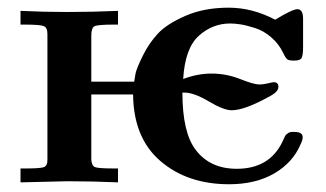

<svg xmlns="http://www.w3.org/2000/svg" viewBox="-20 -473 845 498"><path d="M33.2 0V-36.1H49.8Q86.9 -36.1 95 -40Q103 -43.9 103 -58.1V-384.8Q103 -401.9 93 -405.5Q83 -409.2 43.9 -409.2H33.2V-444.8Q93.3 -441.9 153.8 -441.9Q219.7 -441.9 286.1 -444.8V-409.2H274.9Q233.9 -409.2 225.3 -405Q216.8 -400.9 216.8 -380.9V-261.2H328.1Q329.1 -269 331.5 -282Q334 -294.9 350.1 -327.9Q366.2 -360.8 389.6 -386Q413.1 -411.1 461.4 -432.1Q509.8 -453.1 573.2 -453.1Q634.3 -453.1 693.8 -421.9Q737.8 -448.7 751 -449.2Q766.1 -449.2 766.1 -424.8V-351.1Q766.1 -330.1 762.5 -323Q758.8 -315.9 744.1 -315.9H741.2Q730 -315.9 725.6 -318.8Q721.2 -321.8 714.8 -335Q703.6 -358.9 683.8 -376Q664.1 -393.1 642.1 -400.1Q620.1 -407.2 604.5 -409.7Q588.9 -412.1 577.1 -412.1Q531.2 -412.1 495.6 -380.1Q460 -348.1 455.1 -268.1Q492.2 -282.2 528.8 -282.2Q566.9 -282.2 602.5 -268.1Q638.2 -253.9 652.8 -253.9Q662.6 -253.9 674.8 -256.8Q687 -259.8 689.9 -259.8Q702.1 -259.8 702.1 -247.8Q702.1 -235.8 683.1 -225.1Q615.2 -187 581.1 -187Q560.1 -187 521.5 -210Q482.9 -232.9 458 -232.9H453.1Q453.1 -128.9 487.8 -84Q524.9 -35.2 594.2 -35.2Q679.2 -35.2 712.9 -106Q713.9 -107.9 717 -115Q720.2 -122.1 721.7 -123.5Q723.1 -125 727.5 -127.9Q731.9 -130.9 738.8 -130.9H743.2Q765.1 -130.9 765.1 -117.2Q765.1 -109.4 759.8 -99.1Q739.7 -51.3 691.4 -23.2Q643.1 4.9 574.2 4.9Q466.3 4.9 396.2 -55.2Q326.2 -115.2 325.2 -228H216.8V-59.1Q217.8 -43 226.3 -39.6Q234.9 -36.1 272.9 -36.1H286.1V0Q220.2 -2.9 154.8 -2.9Q144 -2.9 33.2 0Z"/></svg>

Font: CMU Serif
Style: Bold
Weight: 700
Version: Version 0.7.0